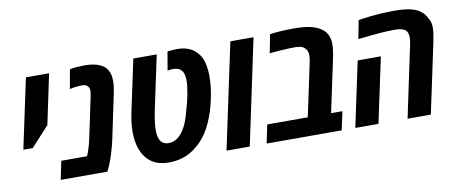

<svg xmlns="http://www.w3.org/2000/svg" viewBox="-60 -882 2686 1132"><g transform="rotate(-10 1283.0 -316.0)"><path d="M41 -213.4 129.9 -630.9H268.6L205.6 -331.5L97.2 -213.4Z M227.1 0 250 -110.4H404.3Q412.1 -128.4 419.9 -153.3Q427.7 -178.2 433.6 -204.6L486.3 -454.1Q488.3 -463.4 489.5 -472.4Q490.7 -481.4 490.7 -489.3Q490.7 -496.1 488.8 -502.2Q486.8 -508.3 482.4 -512.7Q478 -519.5 469.2 -523.4Q460.4 -527.3 446.8 -527.3Q433.1 -527.3 415.3 -525.4Q397.5 -523.4 373.5 -518.1L393.6 -632.3Q413.6 -637.2 437 -638.9Q460.4 -640.6 480 -640.6Q525.4 -640.6 556.6 -630.9Q587.9 -621.1 606.4 -601.6Q619.6 -586.9 626.2 -566.9Q632.8 -546.9 632.8 -521.5Q632.8 -506.3 630.4 -487.3Q627.9 -468.3 624 -449.2L567.4 -180.2Q561 -151.4 552.2 -120.6Q543.5 -89.8 533.9 -63.5Q524.4 -37.1 516.6 -21.5L506.8 0Z M874 9.8Q811.5 9.8 771 -18.3Q730.5 -46.4 711.9 -96.2Q702.1 -119.1 697.8 -146.5Q693.4 -173.8 693.4 -204.1Q693.4 -231.4 696.8 -260Q700.2 -288.6 707 -321.3L772.9 -630.4H913.1L846.2 -316.4Q837.9 -276.4 833.7 -246.1Q829.6 -215.8 829.6 -190.9Q829.6 -173.8 832 -158.9Q834.5 -144 840.3 -133.3Q847.2 -119.1 860.1 -111.1Q873 -103 893.1 -103Q918 -103 939.7 -116.7Q961.4 -130.4 979.5 -156.7Q994.1 -177.7 1005.9 -207Q1017.6 -236.3 1028.8 -280.8Q1034.7 -299.3 1040.3 -322Q1045.9 -344.7 1050.3 -368.2Q1054.7 -391.6 1057.1 -412.6Q1059.6 -433.6 1059.6 -448.7Q1059.6 -468.8 1055.4 -484.6Q1051.3 -500.5 1041.5 -510.7Q1034.2 -519.5 1021.7 -524.2Q1009.3 -528.8 993.2 -528.8Q985.8 -528.8 977.5 -527.8Q969.2 -526.9 959.5 -524.9L978.5 -636.2Q994.1 -638.2 1009.3 -639.4Q1024.4 -640.6 1037.6 -640.6Q1076.2 -640.6 1106.9 -627.9Q1137.7 -615.2 1158.7 -588.9Q1180.7 -562.5 1188.7 -526.1Q1196.8 -489.7 1196.8 -446.3Q1196.8 -413.6 1192.6 -381.1Q1188.5 -348.6 1180.7 -312.5Q1173.8 -278.8 1163.1 -245.1Q1152.3 -211.4 1138.9 -180.7Q1125.5 -149.9 1109.4 -125.5Q1086.9 -90.3 1057.6 -63.2Q1028.3 -36.1 998.5 -20Q978.5 -8.8 956.5 -2.2Q934.6 4.4 913.6 7.1Q892.6 9.8 874 9.8Z M1219.7 0 1354 -630.9H1492.7L1358.9 0Z M1460 0 1482.9 -110.4H1725.6L1792 -422.9Q1794.9 -436 1796.6 -447.3Q1798.3 -458.5 1798.3 -468.8Q1798.3 -484.4 1793.5 -495.8Q1788.6 -507.3 1778.8 -515.1Q1769 -523.9 1753.7 -527.1Q1738.3 -530.3 1721.7 -530.3Q1702.1 -530.3 1682.1 -529.3Q1662.1 -528.3 1639.6 -526.9Q1617.2 -525.4 1590.3 -522.9L1570.3 -521L1591.8 -631.8Q1623.5 -636.2 1659.2 -638.4Q1694.8 -640.6 1734.9 -640.6Q1794.4 -640.6 1832 -632.3Q1869.6 -624 1894.5 -607.4Q1911.6 -596.2 1922.1 -582Q1932.6 -567.9 1937.5 -551.3Q1940.4 -542 1941.9 -532.5Q1943.4 -522.9 1943.4 -511.7Q1943.4 -499.5 1941.7 -483.9Q1939.9 -468.3 1937.3 -451.7Q1934.6 -435.1 1931.2 -420.4L1865.2 -110.4H1933.1L1909.2 0Z M2303.7 0 2393.1 -422.9Q2396 -436 2397.7 -447.5Q2399.4 -459 2399.4 -469.7Q2399.4 -488.3 2393.3 -501Q2387.2 -513.7 2374.5 -520Q2364.3 -525.9 2348.6 -527.8Q2333 -529.8 2315.4 -529.8Q2277.3 -529.8 2223.6 -525.4Q2169.9 -521 2099.6 -512.7L2120.6 -623Q2156.2 -628.9 2193.6 -632.8Q2231 -636.7 2266.8 -638.7Q2302.7 -640.6 2334 -640.6Q2389.2 -640.6 2425.5 -633.5Q2461.9 -626.5 2484.4 -611.3Q2499.5 -601.6 2509.8 -589.4Q2520 -577.1 2526.4 -563.5Q2533.7 -552.7 2538.6 -539.1Q2543.5 -525.4 2543.5 -505.9Q2543.5 -488.8 2540.3 -466.3Q2537.1 -443.8 2531.7 -417.5L2442.9 0ZM1990.7 0 2073.7 -389.6H2212.4L2129.4 0Z"/></g></svg>

Font: Open Sans SemiCondensed
Style: Bold Italic
Weight: 700
Width: 4
Italic angle: -12°
Designer: Monotype Design Team
Foundry: Monotype Imaging Inc.
Version: Version 3.003